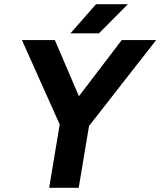

<svg xmlns="http://www.w3.org/2000/svg" viewBox="-20 -890 760 910"><path d="M263 -300 84 -700H240L354 -434L557 -700H720L402 -293L353 0H213ZM435 -870H586L449 -732H314Z"/></svg>

Font: Oak Sans
Style: Bold Italic
Weight: 700
Italic angle: -9.5°
Foundry: Erik Kennedy, Walven
Version: Version 1.000